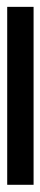

<svg xmlns="http://www.w3.org/2000/svg" viewBox="192 -1070 115 546"><g transform="rotate(-90 250.0 -797.5)"><path d="M503 -760V-835H-3V-760Z"/></g></svg>

Font: Noto Sans Devanagari UI Medium
Style: Regular
Weight: 500
Designer: Jelle Bosma - Monotype Design Team
Foundry: Monotype Imaging Inc.
Version: Version 2.004